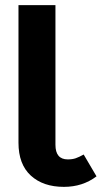

<svg xmlns="http://www.w3.org/2000/svg" viewBox="-20 -712 396 748"><path d="M356 -25Q302 16 229 16Q148 16 100 -28Q52 -72 52 -156V-692H196V-148Q196 -91 244 -91Q262 -91 275 -95.5Q288 -100 306 -110Z"/></svg>

Font: Fira Sans Condensed SemiBold
Style: Regular
Weight: 600
Width: 3
Designer: bBox Type GmbH & Carrois Corporate GbR & Edenspiekermann AG
Foundry: bBox Type GmbH & Carrois Corporate GbR & Edenspiekermann AG
Version: Version 4.301